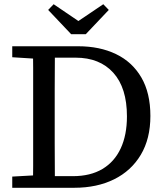

<svg xmlns="http://www.w3.org/2000/svg" viewBox="-20 -889 779 909"><path d="M38 0V-53L164 -60H177V0ZM136 0Q137 -52 137 -103.5Q137 -155 137 -208.5Q137 -262 137 -317V-360Q137 -412 137 -463.5Q137 -515 137 -567Q137 -619 136 -670H240Q240 -619 239.5 -567.5Q239 -516 239 -464Q239 -412 239 -360V-317Q239 -263 239 -209.5Q239 -156 239.5 -104Q240 -52 240 0ZM199 0V-55H325Q408 -55 465 -89Q522 -123 551.5 -186.5Q581 -250 581 -338Q581 -473 516.5 -544.5Q452 -616 338 -616H199V-670H350Q452 -670 529 -633Q606 -596 649 -522.5Q692 -449 692 -340Q692 -232 646.5 -156Q601 -80 520 -40Q439 0 332 0ZM38 -618V-670H177V-610H164ZM234 -869 396 -759H306L469 -869L495 -842L386 -727H317L208 -842Z"/></svg>

Font: Source Serif 4
Style: Regular
Weight: 400
Designer: Frank Grießhammer
Foundry: Adobe Systems Incorporated
Version: Version 4.004;hotconv 1.0.116;makeotfexe 2.5.65601